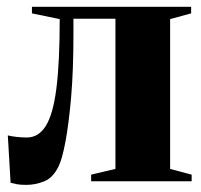

<svg xmlns="http://www.w3.org/2000/svg" viewBox="-20 -522 580 553"><path d="M56 10.5Q38.5 10.5 28.2 8.5Q18 6.5 10.5 4.5L2.5 -132Q12.5 -129.5 26.8 -127.8Q41 -126 57.5 -126Q91 -126 112 -159.5Q133 -193 142.5 -268Q152 -343 152 -467L72 -483.5V-502.5H530.5V-483.5L470 -467V-35.5L532 -19V0H242.5V-19L312.5 -35.5V-468H191.5V-420.5Q191.5 -319 184.8 -241.5Q178 -164 168.5 -113.8Q159 -63.5 149 -43.5Q133 -10 107.5 0.2Q82 10.5 56 10.5Z"/></svg>

Font: Merriweather 144pt ExtraBold
Style: Regular
Weight: 800
Version: Version 2.100